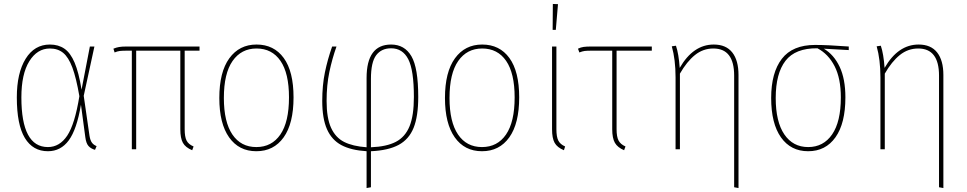

<svg xmlns="http://www.w3.org/2000/svg" viewBox="-20 -754 4886 970"><path d="M392 -301 434 -519H457L403 -270L432 -69Q436 -44 445 -32.5Q454 -21 468 -16L460 3Q439 -3 427 -16.5Q415 -30 411 -61L389 -225Q368 -100 327.5 -45Q287 10 222 10Q146 10 105.5 -57Q65 -124 65 -262Q65 -385 109.5 -457Q154 -529 232 -529Q275 -529 305.5 -508Q336 -487 357 -437.5Q378 -388 392 -301ZM88 -262Q88 -11 222 -11Q281 -11 319.5 -68.5Q358 -126 381 -268Q365 -361 345.5 -413Q326 -465 299 -487Q272 -509 232 -509Q168 -509 128 -444.5Q88 -380 88 -262Z M913 -498V-101Q913 -63 922.5 -44Q932 -25 958 -14L951 5Q917 -9 904 -32.5Q891 -56 891 -101V-498H668V0H646V-498H622Q598 -498 585.5 -496.5Q573 -495 559 -489L553 -508Q567 -514 581.5 -516.5Q596 -519 619 -519H988V-498Z M1463 -262Q1463 -130 1413 -60Q1363 10 1275 10Q1187 10 1137.5 -60Q1088 -130 1088 -259Q1088 -390 1138.5 -459.5Q1189 -529 1276 -529Q1364 -529 1413.5 -461Q1463 -393 1463 -262ZM1111 -259Q1111 -138 1154 -74.5Q1197 -11 1275 -11Q1353 -11 1396.5 -74.5Q1440 -138 1440 -262Q1440 -384 1397 -446.5Q1354 -509 1276 -509Q1199 -509 1155 -446Q1111 -383 1111 -259Z M1854 10V192L1832 196V10Q1753 5 1704.5 -21Q1656 -47 1632 -101Q1608 -155 1608 -244Q1608 -323 1621.5 -388.5Q1635 -454 1658 -519H1680Q1658 -457 1644 -390.5Q1630 -324 1630 -244Q1630 -158 1652.5 -108.5Q1675 -59 1718.5 -37Q1762 -15 1832 -10V-360Q1832 -529 1956 -529Q2024 -529 2058.5 -470Q2093 -411 2093 -264Q2093 -166 2069.5 -108Q2046 -50 1994 -22Q1942 6 1854 10ZM2071 -264Q2071 -400 2042.5 -455Q2014 -510 1956 -510Q1907 -510 1880.5 -475Q1854 -440 1854 -355V-10Q1933 -13 1980 -37.5Q2027 -62 2049 -116Q2071 -170 2071 -264Z M2603 -262Q2603 -130 2553 -60Q2503 10 2415 10Q2327 10 2277.5 -60Q2228 -130 2228 -259Q2228 -390 2278.5 -459.5Q2329 -529 2416 -529Q2504 -529 2553.5 -461Q2603 -393 2603 -262ZM2251 -259Q2251 -138 2294 -74.5Q2337 -11 2415 -11Q2493 -11 2536.5 -74.5Q2580 -138 2580 -262Q2580 -384 2537 -446.5Q2494 -509 2416 -509Q2339 -509 2295 -446Q2251 -383 2251 -259Z M2791 -101Q2791 -63 2800.5 -44Q2810 -25 2835 -14L2829 5Q2795 -9 2782 -32.5Q2769 -56 2769 -101V-519H2791ZM2773 -734 2799 -733 2788 -603H2772Z M3095 -498V-101Q3095 -63 3105 -44Q3115 -25 3140 -14L3133 5Q3100 -9 3086.5 -32.5Q3073 -56 3073 -101V-498H2969Q2945 -498 2933.5 -496.5Q2922 -495 2907 -489L2900 -508Q2914 -515 2928.5 -517Q2943 -519 2967 -519H3273V-498Z M3711 -375V196L3689 192V-372Q3689 -509 3584 -509Q3532 -509 3491 -476Q3450 -443 3415 -382V0H3393V-363Q3393 -453 3374 -520L3395 -523Q3409 -482 3414 -411Q3482 -529 3586 -529Q3648 -529 3679.5 -489Q3711 -449 3711 -375Z M4268 -501 4142 -508Q4193 -478 4222 -416.5Q4251 -355 4251 -262Q4251 -131 4201 -60.5Q4151 10 4063 10Q3975 10 3925.5 -60Q3876 -130 3876 -259Q3876 -387 3930 -457Q3984 -527 4098 -527Q4160 -527 4268 -519ZM4110 -510H4109Q3998 -511 3948.5 -447Q3899 -383 3899 -259Q3899 -139 3942.5 -75Q3986 -11 4063 -11Q4140 -11 4184 -75Q4228 -139 4228 -262Q4228 -358 4196.5 -419.5Q4165 -481 4110 -510Z M4746 -375V196L4724 192V-372Q4724 -509 4619 -509Q4567 -509 4526 -476Q4485 -443 4450 -382V0H4428V-363Q4428 -453 4409 -520L4430 -523Q4444 -482 4449 -411Q4517 -529 4621 -529Q4683 -529 4714.5 -489Q4746 -449 4746 -375Z"/></svg>

Font: Fira Sans Condensed Thin
Style: Regular
Weight: 250
Width: 3
Designer: Carrois Corporate & Edenspiekermann AG
Foundry: Carrois Corporate GbR & Edenspiekermann AG
Version: Version 4.203